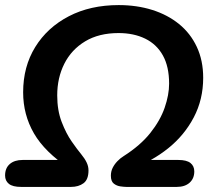

<svg xmlns="http://www.w3.org/2000/svg" viewBox="-23 -735 842 755"><path d="M256 0H60Q27 0 12 -12Q-3 -24 -3 -45Q-3 -74 15.5 -90Q34 -106 66 -106H252L251 -72Q153 -137 110.5 -210.5Q68 -284 68 -372Q68 -473 115.5 -550Q163 -627 247.5 -671Q332 -715 444 -715Q515 -715 575.5 -696Q636 -677 681 -640.5Q726 -604 751 -550.5Q776 -497 776 -429Q776 -344 739 -273.5Q702 -203 638.5 -152Q575 -101 495 -72L496 -106H678Q711 -106 726 -94Q741 -82 741 -61Q741 -33 722.5 -16.5Q704 0 672 0H474Q466 0 451 -2Q436 -4 424.5 -13Q413 -22 413 -44Q413 -61 420 -75Q427 -89 438.5 -101Q450 -113 463 -121Q529 -163 568 -212Q607 -261 624.5 -311.5Q642 -362 642 -406Q642 -473 617.5 -517Q593 -561 548 -583Q503 -605 443 -605Q366 -605 312 -572.5Q258 -540 230 -484.5Q202 -429 202 -360Q202 -301 219.5 -255.5Q237 -210 259 -178.5Q281 -147 296 -129Q310 -112 317.5 -96.5Q325 -81 325 -65Q325 -29 305.5 -14.5Q286 0 256 0Z"/></svg>

Font: Nunito Variable Extra Light
Style: Italic
Weight: 200
Italic angle: -9°
Designer: Vernon Adams
Foundry: Vernon Adams
Version: Version 3.602